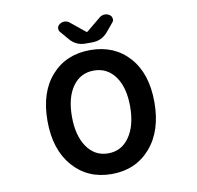

<svg xmlns="http://www.w3.org/2000/svg" viewBox="-99 -1055 1199 1171"><g transform="rotate(-10 500.0 -469.0)"><path d="M831.1 -373Q831.1 -195.3 739.7 -90.8Q648.4 13.7 500 13.7Q351.6 13.7 260.3 -90.8Q168.9 -195.3 168.9 -373Q168.9 -550.8 259.8 -652.3Q350.6 -753.9 500 -753.9Q649.4 -753.9 740.2 -652.3Q831.1 -550.8 831.1 -373ZM369.1 -184.6Q418 -114.3 500.5 -114.3Q583 -114.3 631.8 -184.6Q680.7 -254.9 680.7 -373Q680.7 -491.2 631.8 -559.1Q583 -627 500 -627Q417 -627 368.7 -559.1Q320.3 -491.2 320.3 -373Q320.3 -254.9 369.1 -184.6ZM478.5 -797.9Q420.9 -797.9 383.8 -841.8L338.9 -894.5Q331.1 -903.3 331.1 -915Q331.1 -918 331.1 -920.9Q334 -935.5 346.7 -943.4Q359.4 -952.1 374 -952.1Q376 -952.1 377.9 -952.1Q394.5 -951.2 407.2 -940.4L497.1 -867.2Q498 -866.2 500 -866.2Q502 -866.2 503.9 -867.2L592.8 -940.4Q605.5 -951.2 623 -952.1Q625 -952.1 626 -952.1Q641.6 -952.1 654.3 -943.4Q667 -935.5 668.9 -920.9Q669.9 -918 669.9 -915Q669.9 -903.3 661.1 -894.5L617.2 -841.8Q579.1 -797.9 521.5 -797.9Z"/></g></svg>

Font: Gen Jyuu Gothic Monospace Bold
Style: Bold
Weight: 700
Designer: [Source Han Sans]
Ryoko NISHIZUKA  (kana & ideographs); Paul D. Hunt (Latin, Greek & Cyrillic); Wenlong ZHANG  (bopomofo
Version: Version 1.002.20150607